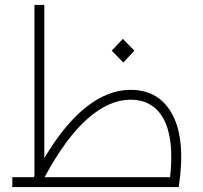

<svg xmlns="http://www.w3.org/2000/svg" viewBox="-20 -760 826 780"><path d="M30 0V-40H117Q118 -43 120 -46V-740H160V-118Q244 -258 332 -326.5Q420 -395 510 -395Q629 -395 682 -291.5Q735 -188 706 0ZM510 -355Q424 -355 336 -278Q248 -201 161 -40H671Q688 -195 645.5 -275Q603 -355 510 -355ZM481 -506 434 -554 479 -602 526 -554Z"/></svg>

Font: Readex Pro Light
Style: Regular
Weight: 300
Designer: Bonnie Shaver-Troup, Thomas Jockin
Foundry: Lexend
Version: Version 1.200; ttfautohint (v1.8.3)